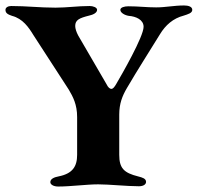

<svg xmlns="http://www.w3.org/2000/svg" viewBox="-20 -676 723 702"><path d="M193 6C238 6 297 -2 339 -2C379 -2 444 5 488 5C503 5 514 -1 514 -11C514 -23 501 -27 485 -31C433 -44 416 -61 416 -110V-257C416 -297 427 -325 444 -354C485 -424 522 -481 565 -551C585 -584 613 -609 652 -619C667 -624 683 -628 683 -640C683 -652 668 -656 653 -656C616 -656 586 -649 551 -649C516 -649 487 -653 449 -653C435 -653 420 -649 420 -640C420 -629 437 -620 451 -618C477 -616 505 -604 505 -578C505 -542 425 -403 405 -369C398 -357 393 -351 387 -351C382 -351 375 -356 369 -369L266 -546C259 -559 255 -572 255 -581C255 -603 270 -610 306 -619C320 -622 335 -629 335 -640C335 -649 320 -654 308 -654C263 -654 226 -648 183 -648C125 -648 78 -654 21 -654C10 -654 0 -649 0 -640C0 -627 10 -623 24 -618C63 -608 85 -576 102 -548L231 -349C247 -322 262 -294 262 -248V-110C262 -67 245 -41 194 -31C178 -28 164 -22 164 -10C164 -1 176 6 193 6Z"/></svg>

Font: EB Garamond
Style: Bold
Weight: 700
Designer: Georg Duffner and Octavio Pardo
Foundry: Georg Duffner
Version: Version 1.000;PS 001.000;hotconv 1.0.88;makeotf.lib2.5.64775